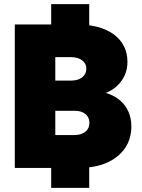

<svg xmlns="http://www.w3.org/2000/svg" viewBox="-20 -817 690 934"><path d="M229 -680V-797H414V-680ZM229 97V-20H414V97ZM495 -365Q535 -353 562.5 -330Q590 -307 604.5 -274.5Q619 -242 619 -202Q619 -141 587.5 -95.5Q556 -50 498.5 -25Q441 0 361 0H52V-698H348Q470 -698 535 -648.5Q600 -599 600 -516Q600 -481 587 -451.5Q574 -422 550.5 -400Q527 -378 495 -365ZM327 -539H249V-425H327Q360 -425 380 -441Q400 -457 400 -483Q400 -508 379.5 -523.5Q359 -539 327 -539ZM249 -160H342Q375 -160 395 -176Q415 -192 415 -219Q415 -246 396 -262Q377 -278 344 -278H249Z"/></svg>

Font: Azeret Mono ExtraBold
Style: Regular
Weight: 800
Designer: Martin Vácha
Foundry: Displaay
Version: Version 1.002